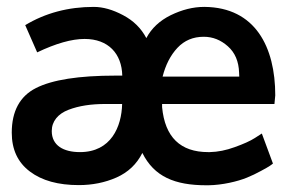

<svg xmlns="http://www.w3.org/2000/svg" viewBox="-20 -534 907 565"><path d="M458.5 -308.6C467.3 -343.3 481.9 -371.6 502 -393.1C522.5 -415 548.3 -425.8 579.6 -425.8C606 -425.8 629.4 -416.5 650.4 -397.9C671.4 -379.4 682.6 -353.5 683.6 -319.8L684.1 -308.6ZM215.3 -86.4C166.5 -86.4 132.3 -106 132.3 -148.4C132.3 -177.2 150.9 -199.2 181.6 -210.9C212.4 -222.7 248 -228 290.5 -228H339.4C337.9 -161.6 307.1 -86.4 215.3 -86.4ZM211.9 10.7C251.5 10.7 288.6 3.4 322.8 -11.7C356.9 -26.9 382.3 -50.8 398.9 -84C433.6 -14.2 494.1 11.2 587.4 11.2H593.3C633.8 10.7 679.2 0 706.5 -11.2C720.7 -17.1 734.4 -23.4 747.6 -30.8C774.4 -44.9 778.8 -49.3 783.2 -52.7L750.5 -141.1L730 -127.9C716.3 -119.1 696.8 -110.4 670.9 -101.1C645.5 -91.8 621.1 -86.9 597.2 -86.4H592.8C510.7 -86.4 465.3 -130.4 457 -218.8V-228H787.6L790 -253.4C790 -395.5 731.4 -512.2 582 -513.7H580.6C548.3 -513.7 515.6 -505.4 482.4 -489.3C449.7 -473.1 425.8 -450.7 410.6 -421.9C395.5 -450.7 373 -473.1 342.3 -489.3C312 -505.4 283.2 -513.7 255.9 -513.7C180.7 -513.7 113.3 -495.6 54.2 -460L89.4 -379.9C144.5 -406.2 190.9 -419.4 229 -419.4C298.8 -419.4 338.4 -376 339.8 -311.5H319.8C211.9 -311.5 133.8 -299.3 85.9 -274.9C38.6 -251 14.6 -207 14.6 -143.6C14.6 -94.2 32.2 -56.2 67.9 -29.3C103.5 -2.4 151.4 10.7 211.9 10.7Z"/></svg>

Font: Ride
Style: Bold
Weight: 700
Version: Version 3.000